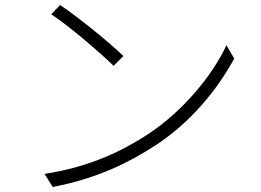

<svg xmlns="http://www.w3.org/2000/svg" viewBox="-20 -736 1040 764"><path d="M219 -716 184 -679C259 -630 382 -523 432 -474L471 -513C418 -565 290 -669 219 -716ZM157 -44 190 8C372 -27 497 -92 596 -156C742 -250 848 -385 912 -503L881 -556C827 -439 710 -294 566 -200C472 -139 341 -72 157 -44Z"/></svg>

Font: Genne Gothic Light
Style: Regular
Weight: 300
Designer: Ryoko NISHIZUKA (kana & ideographs); Paul D. Hunt (Latin, Greek & Cyrillic); Wenlong ZHANG (bopomofo); Sandoll Communica
Foundry: Adobe Systems Incorporated
Version: Version 1.004;PS 1.004;hotconv 16.6.51;makeotf.lib2.5.65220